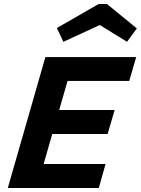

<svg xmlns="http://www.w3.org/2000/svg" viewBox="-20 -940 704 960"><path d="M264.2 -799.8 473.1 -919.9H515.1L664.1 -797.9L615.2 -731L479 -814.9L296.9 -731ZM207 -654.8H661.1L626 -535.2H317.9L275.9 -390.1H553.2L518.1 -270H241.2L198.2 -120.1H507.8L474.1 0H19Z"/></svg>

Font: IntelOne Mono Bold
Style: Italic
Weight: 700
Italic angle: -16°
Designer: Fred Shallcrass
Foundry: Frere-Jones Type LLC
Version: Version 1.200;hotconv 1.1.0;makeotfexe 2.6.0;FJTRelease1.2